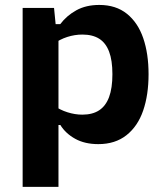

<svg xmlns="http://www.w3.org/2000/svg" viewBox="-20 -566 660 770"><path d="M214.5 183.3H70.8V-534.2H196.7L205.8 -442.1H214.5ZM374.2 12Q320.2 12 281.7 -9.3Q243.1 -30.6 222.1 -64.6H192.9V-144.8Q220.2 -125.2 250.4 -115.8Q280.6 -106.2 310 -106.2Q350.8 -106.2 377.4 -123.5Q404 -140.8 417.4 -176.6Q430.8 -212.5 430.8 -268.4Q430.8 -324.1 417.5 -359Q404.2 -394 377.8 -410.7Q351.2 -427.4 310.3 -427.4Q279.8 -427.4 249.8 -417.8Q219.8 -408.2 192.9 -388.6V-469.2H221.6Q247.6 -503.6 286.4 -524.9Q325.2 -546.2 378.2 -546.2Q444.8 -546.2 488.9 -510.8Q533 -475.4 554.4 -413.1Q575.8 -350.8 575.8 -268.4Q575.8 -185.7 554.2 -122.7Q532.6 -59.8 487.3 -23.9Q442 12 374.2 12Z"/></svg>

Font: Monaspace Neon Var ExtraLight
Style: Regular
Weight: 200
Designer: Riley Cran and the Lettermatic Team
Version: Version 1.200 (Monaspace Neon Var)